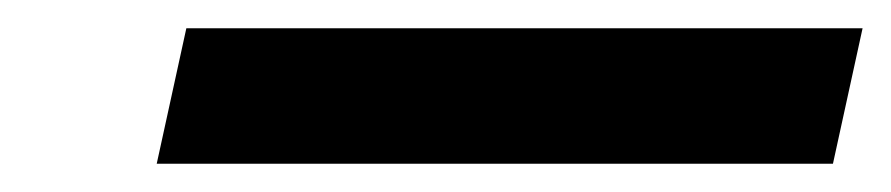

<svg xmlns="http://www.w3.org/2000/svg" viewBox="-20 -876 631 136"><path d="M91 -760 112 -856H591L570 -760Z"/></svg>

Font: Noto Sans SemiCondensed
Style: Bold Italic
Weight: 700
Width: 4
Italic angle: -12°
Designer: Monotype Design Team
Foundry: Monotype Imaging Inc.
Version: Version 2.013; ttfautohint (v1.8.4.7-5d5b)